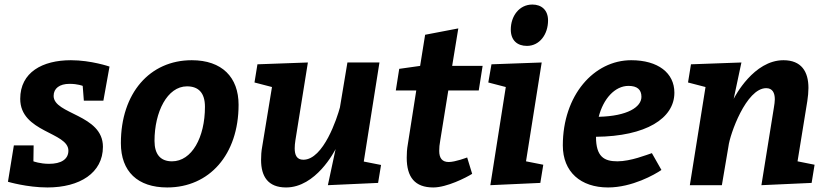

<svg xmlns="http://www.w3.org/2000/svg" viewBox="-20 -815 3630 845"><path d="M128 -175H41L15 -15C15 -15 99 10 189 10C331 10 433 -54 433 -169C433 -312 216 -311 216 -393C216 -426 242 -446 286 -446C323 -446 344 -437 344 -437L349 -372H435L462 -522C462 -522 381 -550 292 -550C167 -550 69 -497 69 -380C69 -232 281 -234 281 -152C281 -114 249 -94 196 -94C156 -94 127 -105 127 -105Z M716 10C901 10 1030 -134 1030 -354C1030 -475 957 -550 824 -550C639 -550 512 -405 512 -185C512 -60 586 10 716 10ZM882 -345C882 -210 824 -105 737 -105C687 -105 660 -135 660 -195C660 -322 716 -435 803 -435C853 -435 882 -407 882 -345Z M1423 0 1644 -10 1657 -89 1581 -104 1650 -540H1509L1476 -342C1464 -297 1404 -112 1315 -112C1286 -112 1277 -133 1277 -162C1277 -173 1278 -184 1280 -197L1335 -540L1113 -532L1100 -452L1177 -432L1134 -170C1130 -149 1129 -129 1129 -111C1129 -39 1159 10 1239 10C1370 10 1452 -149 1457 -159Z M1887 10C1946 10 2031 -33 2058 -50L2036 -122C2036 -122 1984 -102 1955 -102C1926 -102 1913 -119 1913 -151C1913 -165 1914 -178 1918 -200L1953 -417H2087L2104 -525H1970L1997 -690L1851 -662L1829 -525L1737 -512L1722 -417H1812L1775 -181C1771 -159 1770 -139 1770 -121C1770 -35 1806 10 1887 10Z M2143 -532 2129 -452 2206 -432 2138 0 2358 -10 2371 -90 2295 -105 2364 -540ZM2228 -685C2228 -637 2257 -613 2299 -613C2355 -613 2392 -664 2392 -725C2392 -771 2363 -795 2323 -795C2265 -795 2228 -744 2228 -685Z M2948 -407C2948 -494 2876 -550 2758 -550C2594 -550 2457 -396 2457 -175C2457 -58 2536 10 2656 10C2762 10 2862 -47 2891 -67L2849 -141C2827 -134 2756 -105 2697 -105C2638 -105 2603 -126 2603 -213C2823 -215 2948 -294 2948 -407ZM2803 -389C2803 -344 2742 -304 2615 -301C2635 -380 2686 -437 2746 -437C2784 -437 2803 -421 2803 -389Z M3021 -532 3008 -452 3085 -432 3016 0H3157L3186 -171C3192 -223 3264 -427 3352 -427C3380 -427 3390 -406 3390 -378C3390 -367 3388 -355 3386 -342L3331 0L3552 -10L3565 -90L3490 -105L3533 -370C3536 -390 3538 -410 3538 -428C3538 -500 3507 -550 3428 -550C3297 -550 3214 -390 3209 -380L3243 -540Z"/></svg>

Font: Bitter
Style: Bold Italic
Weight: 700
Designer: Sol Matas
Foundry: Sol Matas
Version: Version 1.002